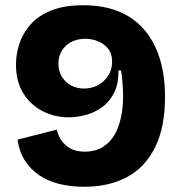

<svg xmlns="http://www.w3.org/2000/svg" viewBox="-20 -697 693 733"><path d="M302 16Q249 16 205.5 5Q162 -6 129 -28.5Q96 -51 74.5 -85Q53 -119 47 -164L197 -202Q203 -176 215 -160Q227 -144 241.5 -134.5Q256 -125 272 -121.5Q288 -118 304 -118Q342 -118 370 -134.5Q398 -151 415.5 -179.5Q433 -208 441.5 -247.5Q450 -287 450 -331Q450 -344 449 -360Q448 -376 446.5 -394Q445 -412 442 -428H432Q433 -376 415 -341.5Q397 -307 368 -286.5Q339 -266 305.5 -257.5Q272 -249 242 -249Q190 -249 144 -272Q98 -295 69.5 -340Q41 -385 41 -451Q41 -490 54 -530Q67 -570 96.5 -603.5Q126 -637 175.5 -657Q225 -677 298 -677Q400 -677 469 -635.5Q538 -594 574 -515.5Q610 -437 610 -327Q610 -211 572 -134.5Q534 -58 465 -21Q396 16 302 16ZM301 -359Q330 -359 354 -372Q378 -385 393 -408Q408 -431 408 -462Q408 -493 392 -512Q376 -531 353 -540Q330 -549 306 -549Q284 -549 265.5 -542.5Q247 -536 233 -523.5Q219 -511 211 -493.5Q203 -476 203 -454Q203 -426 216 -404.5Q229 -383 251 -371Q273 -359 301 -359Z"/></svg>

Font: Bricolage Grotesque 48pt Condensed ExtraBold ExtraBold
Style: Regular
Weight: 800
Version: Version 1.000;gftools[0.9.30]